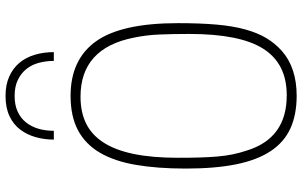

<svg xmlns="http://www.w3.org/2000/svg" viewBox="-214 -842 1065 676"><g transform="rotate(-90 318.0 -504.5)"><path d="M318 8Q252 8 203.5 -14Q155 -36 123.5 -83.5Q92 -131 77 -205Q62 -279 62 -383Q62 -482 75 -558Q88 -634 118 -685Q148 -736 197 -762Q246 -788 318 -788Q446 -788 510 -698.5Q574 -609 574 -410Q574 -333 569 -275Q564 -217 552 -173.5Q540 -130 521.5 -99Q503 -68 476 -44Q417 8 318 8ZM321 -27Q431 -27 483.5 -109Q536 -191 536 -370Q536 -429 534 -475.5Q532 -522 523 -565Q486 -753 315 -753Q261 -753 221 -733.5Q181 -714 154 -672.5Q127 -631 113.5 -566Q100 -501 100 -410Q100 -367 101 -333Q102 -299 104.5 -270.5Q107 -242 112 -217.5Q117 -193 125 -169Q168 -27 319 -27ZM472 -847H441Q441 -874 434.5 -899Q428 -924 413 -943Q398 -962 374.5 -973.5Q351 -985 318 -985Q286 -985 263 -974.5Q240 -964 225 -945.5Q210 -927 202.5 -902Q195 -877 195 -847H164Q164 -880 172.5 -910.5Q181 -941 199 -965Q217 -989 246.5 -1003Q276 -1017 318 -1017Q357 -1017 386 -1004Q415 -991 434 -968.5Q453 -946 462.5 -914.5Q472 -883 472 -847Z"/></g></svg>

Font: Tanohe Sans ExtraLight
Style: Regular
Weight: 250
Designer: Village Type and Design LLC & Cristiano Sobral
Foundry: Cooper Hewitt Smithsonian Design Museum
Version: Version 1.00;September 29, 2021;FontCreator 13.0.0.2655 64-b